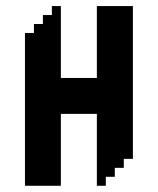

<svg xmlns="http://www.w3.org/2000/svg" viewBox="-20 -603 513 623"><path d="M294.3 -583.3V-350H177.5V-583.3H148.3V-554.2H119.2V-525.1H90.1V-496H61V-0.2H177.5V-233.5H294.3V-0.2H323.4V-29.3H352.5V-58.4H381.7V-87.5H411.2V-583.3Z"/></svg>

Font: Stepalange Short
Style: Regular
Weight: 400
Designer: Szymon Furjan
Version: Version 1.001;Fontself Maker 3.5.8